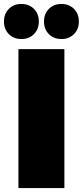

<svg xmlns="http://www.w3.org/2000/svg" viewBox="-43 -949 418 969"><path d="M50 -701H282V0H50ZM153 -840Q153 -802 128.5 -777Q104 -752 65 -752Q26 -752 1.5 -777Q-23 -802 -23 -840Q-23 -879 1.5 -904Q26 -929 65 -929Q104 -929 128.5 -904Q153 -879 153 -840ZM355 -840Q355 -802 330.5 -777Q306 -752 267 -752Q228 -752 203.5 -777Q179 -802 179 -840Q179 -879 203.5 -904Q228 -929 267 -929Q306 -929 330.5 -904Q355 -879 355 -840Z"/></svg>

Font: Argentum Sans Black
Style: Regular
Weight: 900
Designer: Julieta Ulanovsky (Modified by Cristiano Sobral)
Foundry: Julieta Ulanovsky
Version: Version 1.000; ttfautohint (v1.5.65-e2d9)